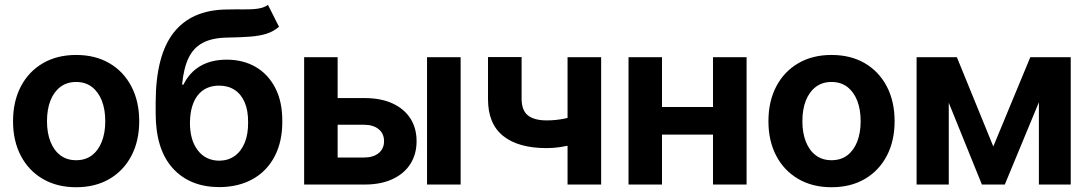

<svg xmlns="http://www.w3.org/2000/svg" viewBox="-20 -767 4527 798"><path d="M296.4 11.2Q217.3 11.2 158.2 -23.2Q99.1 -57.6 66.7 -119.4Q34.2 -181.2 34.2 -263.2Q34.2 -345.7 66.7 -407.7Q99.1 -469.7 158.2 -504.2Q217.3 -538.6 296.4 -538.6Q376 -538.6 434.8 -504.2Q493.7 -469.7 526.1 -407.7Q558.6 -345.7 558.6 -263.2Q558.6 -181.2 526.1 -119.4Q493.7 -57.6 434.8 -23.2Q376 11.2 296.4 11.2ZM296.4 -101.1Q335 -101.1 361.8 -121.3Q388.7 -141.6 403.1 -178.2Q417.5 -214.8 417.5 -263.2Q417.5 -312.5 403.1 -348.9Q388.7 -385.3 361.8 -405.8Q335 -426.3 296.4 -426.3Q258.3 -426.3 231.2 -406Q204.1 -385.7 189.7 -349.1Q175.3 -312.5 175.3 -263.2Q175.3 -214.8 189.7 -178.2Q204.1 -141.6 231.2 -121.3Q258.3 -101.1 296.4 -101.1Z M1093.8 -746.6 1139.6 -655.8Q1116.2 -635.7 1087.4 -626.7Q1058.6 -617.7 1019.3 -614.7Q980 -611.8 924.8 -610.8Q862.8 -609.9 823.5 -589.4Q784.2 -568.8 763.7 -526.1Q743.2 -483.4 736.8 -415.5H742.7Q767.1 -465.8 812.5 -492.4Q857.9 -519 921.9 -519Q990.7 -519 1042.7 -488.8Q1094.7 -458.5 1124.3 -401.1Q1153.8 -343.8 1153.3 -262.7Q1153.8 -179.2 1121.8 -117.7Q1089.8 -56.2 1030.8 -22.9Q971.7 10.3 891.1 10.7Q769 10.3 698.2 -67.6Q627.4 -145.5 627 -294.4V-340.8Q627.4 -536.1 701.4 -630.9Q775.4 -725.6 920.9 -727.5Q961.9 -728.5 994.9 -728Q1027.8 -727.5 1052.5 -731.2Q1077.1 -734.9 1093.8 -746.6ZM891.6 -99.1Q928.7 -99.6 955.6 -118.9Q982.4 -138.2 997.1 -173.8Q1011.7 -209.5 1011.2 -258.3Q1011.7 -307.1 997.1 -341.3Q982.4 -375.5 955.3 -393.3Q928.2 -411.1 890.6 -411.1Q862.3 -411.1 840.1 -401.1Q817.9 -391.1 802.2 -371.3Q786.6 -351.6 778.3 -323.2Q770 -294.9 769.5 -258.3Q769 -185.5 801.8 -142.6Q834.5 -99.6 891.6 -99.1Z M1336.4 -359.4H1495.1Q1563 -359.4 1611.3 -337.2Q1659.7 -314.9 1685.5 -274.9Q1711.4 -234.9 1711.4 -180.2Q1711.4 -126 1685.5 -85.4Q1659.7 -44.9 1611.3 -22.5Q1563 0 1495.1 0H1244.1V-529.3H1383.3V-112.3H1492.7Q1531.2 -112.3 1553.7 -130.6Q1576.2 -148.9 1576.2 -180.2Q1576.2 -211.9 1553.7 -230.2Q1531.2 -248.5 1492.7 -248.5H1336.4ZM1754.9 0V-529.3H1894.5V0Z M2252.4 -151.4Q2134.3 -151.4 2071.3 -201.9Q2008.3 -252.4 2008.3 -354.5V-529.8H2147.9V-357.4Q2147.9 -308.1 2174.1 -287.4Q2200.2 -266.6 2252.4 -266.6Q2292 -266.6 2329.3 -274.7Q2366.7 -282.7 2408.7 -297.4V-182.1Q2390.1 -174.3 2364 -167.2Q2337.9 -160.2 2309.1 -155.8Q2280.3 -151.4 2252.4 -151.4ZM2338.9 0V-529.3H2478.5V0Z M2981.4 -322.3V-207.5H2692.9V-322.3ZM2731.4 -529.3V0H2592.3V-529.3ZM3083 -529.3V0H2943.4V-529.3Z M3436 11.2Q3356.9 11.2 3297.9 -23.2Q3238.8 -57.6 3206.3 -119.4Q3173.8 -181.2 3173.8 -263.2Q3173.8 -345.7 3206.3 -407.7Q3238.8 -469.7 3297.9 -504.2Q3356.9 -538.6 3436 -538.6Q3515.6 -538.6 3574.5 -504.2Q3633.3 -469.7 3665.8 -407.7Q3698.2 -345.7 3698.2 -263.2Q3698.2 -181.2 3665.8 -119.4Q3633.3 -57.6 3574.5 -23.2Q3515.6 11.2 3436 11.2ZM3436 -101.1Q3474.6 -101.1 3501.5 -121.3Q3528.3 -141.6 3542.7 -178.2Q3557.1 -214.8 3557.1 -263.2Q3557.1 -312.5 3542.7 -348.9Q3528.3 -385.3 3501.5 -405.8Q3474.6 -426.3 3436 -426.3Q3397.9 -426.3 3370.8 -406Q3343.8 -385.7 3329.3 -349.1Q3314.9 -312.5 3314.9 -263.2Q3314.9 -214.8 3329.3 -178.2Q3343.8 -141.6 3370.8 -121.3Q3397.9 -101.1 3436 -101.1Z M4061 0 3846.7 -529.3H3957L4108.4 -158.2L4262.2 -529.3H4375.5L4156.2 0ZM3789.6 0V-529.3H3923.3V0ZM4297.9 0V-529.3H4430.2V0Z"/></svg>

Font: Inter Cardless Tabular Bold
Style: Bold
Weight: 700
Designer: Rasmus Andersson
Foundry: rsms
Version: Version 4.000;git-4fc901f